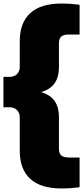

<svg xmlns="http://www.w3.org/2000/svg" viewBox="-22 -838 472 1088"><path d="M326.5 230Q208.5 230 149.2 175.2Q90 120.5 90 18V-173Q90 -198.5 74.2 -214.2Q58.5 -230 33 -230H-2.5V-402.5H33Q58.5 -402.5 74.2 -418Q90 -433.5 90 -459V-606Q90 -708.5 149.2 -763.2Q208.5 -818 326.5 -818Q356.5 -818 381.5 -816Q406.5 -814 429 -811V-642.5H368Q340.5 -642.5 326.2 -631.5Q312 -620.5 312 -593V-456Q312 -402.5 288 -367Q264 -331.5 210.5 -316Q264 -300.5 288 -265Q312 -229.5 312 -176V5Q312 32.5 326.2 43.5Q340.5 54.5 368 54.5H429V223Q406.5 226 381.5 228Q356.5 230 326.5 230Z"/></svg>

Font: Encode Sans Semi Expanded Black
Style: Regular
Weight: 900
Width: 6
Designer: Multiple Designers
Foundry: Impallari Type
Version: Version 3.000; ttfautohint (v1.8.3) -l 8 -r 50 -G 200 -x 14 